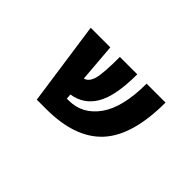

<svg xmlns="http://www.w3.org/2000/svg" viewBox="-68 -829 1136 1136"><g transform="rotate(45 500.0 -261.0)"><path d="M267.6 2 192.4 -524.4H356.4L376 -283.2Q409.2 -291 422.9 -338.4Q436.5 -385.7 436.5 -524.4H582Q582 -344.7 532.7 -259.8Q483.4 -174.8 386.7 -160.2L388.7 -127.9H404.3Q518.6 -127.9 589.4 -227.1Q660.2 -326.2 660.2 -524.4H818.4Q818.4 -249 703.1 -123.5Q587.9 2 345.7 2Z"/></g></svg>

Font: GenEi Gothic M Heavy
Style: Regular
Weight: 800
Designer: o_tamon (Modified); [Source Han Sans]
Ryoko NISHIZUKA  (kana & ideographs); Paul D. Hunt (Latin, Greek & Cyrillic); Wenl
Version: Version 1.1a;Original Version 1.004